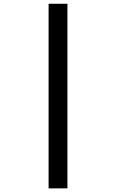

<svg xmlns="http://www.w3.org/2000/svg" viewBox="-20 -865 626 1036"><path d="M242.2 151.4V-844.7H343.8V151.4Z"/></svg>

Font: Cascadia Code
Style: Regular
Weight: 400
Designer: Aaron Bell
Foundry: Saja Typeworks
Version: Version 2404.023